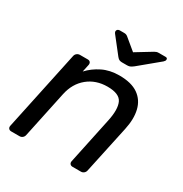

<svg xmlns="http://www.w3.org/2000/svg" viewBox="-170 -862 945 992"><g transform="rotate(30 303.0 -366.0)"><path d="M35.2 0Q25 0 19.7 -6.4Q14.4 -12.7 16.4 -22.9L117.1 -497.1Q119.1 -507.3 127 -513.6Q135 -520 145.2 -520H191.8Q202 -520 206.8 -513.6Q211.6 -507.3 209.6 -497.1L200.1 -452.7Q231.3 -486.6 275.1 -508.3Q318.9 -530 375.2 -530Q447.4 -530 488 -501.5Q528.6 -473.1 540.8 -422.7Q553.1 -372.2 538.5 -305.4L477.9 -22.9Q475.9 -12.7 468.4 -6.4Q460.9 0 450.7 0H401.1Q390.9 0 385.7 -6.4Q380.4 -12.7 382.4 -22.9L441 -300.1Q456.8 -374.2 439.4 -411.8Q422.1 -449.3 351 -449.3Q282.3 -449.3 233.8 -409.7Q185.3 -370.1 170.4 -300.1L111.7 -22.9Q109.7 -12.7 102.3 -6.4Q94.8 0 84.6 0ZM352.1 -595Q344.3 -595 337.3 -597.5Q330.3 -599.9 322.3 -609.9L246.9 -705.9Q242.1 -712.6 242.4 -718.1Q242.8 -724.5 247.8 -728.5Q252.8 -732.5 259 -732.5H286.1Q292.9 -732.5 297.9 -730.7Q302.9 -728.9 307.2 -725.5L375.6 -668.9L468.5 -725.5Q474.6 -728.9 479.7 -730.7Q484.9 -732.5 491.6 -732.5H533.1Q545.1 -732.5 544.5 -721.4Q544.1 -714.2 535.7 -706.7L418.8 -609.9Q406 -599.9 398.6 -597.5Q391.2 -595 382.7 -595Z"/></g></svg>

Font: Rubik Light
Style: Italic
Weight: 300
Italic angle: -12°
Designer: Hubert and Fischer
Foundry: Hubert and Fischer
Version: Version 2.300;gftools[0.9.30]